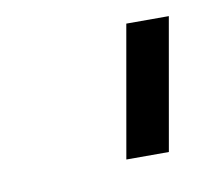

<svg xmlns="http://www.w3.org/2000/svg" viewBox="-38 -790 292 269"><g transform="rotate(-10 108.0 -656.0)"><path d="M216.5 -750 183.5 -562.5H123L156 -750Z"/></g></svg>

Font: Russisch Sans Light
Style: Italic
Weight: 300
Italic angle: -10°
Designer: Michael Sharanda (font) & Cristiano Sobral (main changes)
Foundry: Michael Sharanda
Version: Version 2.00;September 8, 2020;FontCreator 13.0.0.2681 64-bi